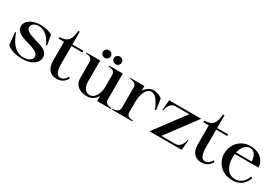

<svg xmlns="http://www.w3.org/2000/svg" viewBox="55 -1652 3782 2619"><g transform="rotate(30 1945.5 -342.5)"><path d="M315 14C443 14 554 -41 554 -147C554 -244 442 -275 342 -302C260 -327 182 -352 182 -410C182 -466 242 -489 290 -489C371 -489 449 -437 505 -313H520L494 -469C451 -498 375 -515 303 -515C188 -515 79 -460 79 -366C79 -271 185 -242 282 -213C370 -187 453 -160 453 -99C453 -51 401 -12 321 -12C209 -12 126 -85 64 -257H50L69 -66C116 -14 217 14 315 14Z M609 -474H695V-172C695 -48 762 15 855 15C927 15 980 -16 1013 -81L992 -96C970 -48 930 -22 894 -22C844 -22 812 -73 812 -192V-474H985V-500H812V-700H789C778 -567 748 -503 609 -500Z M1333 14C1414 14 1467 -34 1490 -82V0H1708V-12C1644 -18 1606 -35 1606 -93V-500H1391V-488C1454 -482 1490 -466 1490 -407V-226C1489 -126 1445 -19 1358 -19C1303 -19 1250 -64 1250 -173V-500H1032V-488C1096 -483 1133 -466 1133 -407L1134 -159C1134 -39 1223 14 1333 14ZM1284 -562C1318 -562 1346 -586 1346 -622C1346 -658 1318 -681 1284 -681C1251 -681 1222 -658 1222 -622C1222 -586 1251 -562 1284 -562ZM1458 -562C1491 -562 1519 -586 1519 -622C1519 -658 1491 -681 1458 -681C1423 -681 1395 -657 1395 -622C1395 -586 1423 -562 1458 -562Z M1946 -93V-244C1946 -365 1990 -481 2068 -481C2140 -481 2190 -397 2231 -293H2249L2224 -465C2189 -493 2136 -514 2087 -514C2032 -514 1982 -480 1946 -427V-500H1727V-488C1791 -482 1829 -465 1829 -407V-93C1829 -34 1790 -18 1727 -12V0H2045V-12C1982 -18 1946 -34 1946 -93Z M2315 0H2822L2837 -159H2825C2814 -85 2772 -27 2706 -27H2487L2840 -500H2336L2321 -341H2333C2345 -415 2387 -473 2452 -473H2669Z M2889 -474H2975V-172C2975 -48 3042 15 3135 15C3207 15 3260 -16 3293 -81L3272 -96C3250 -48 3210 -22 3174 -22C3124 -22 3092 -73 3092 -192V-474H3265V-500H3092V-700H3069C3058 -567 3028 -503 2889 -500Z M3627 15C3731 15 3809 -35 3849 -148L3826 -159C3787 -54 3715 -17 3650 -17C3542 -17 3476 -112 3474 -252C3474 -274 3475 -295 3478 -314H3850C3850 -408 3775 -515 3610 -515C3454 -515 3349 -392 3349 -247C3350 -105 3457 15 3627 15ZM3482 -340C3502 -432 3555 -490 3616 -490C3672 -490 3720 -454 3729 -340Z"/></g></svg>

Font: Sprat Medium
Style: Regular
Weight: 500
Designer: Ethan Nakache
Foundry: Collletttivo
Version: Version 2.000;Glyphs 3.2 (3217)